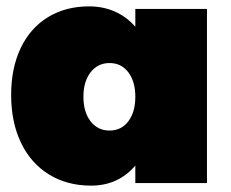

<svg xmlns="http://www.w3.org/2000/svg" viewBox="-20 -575 725 603"><path d="M630 -547V0H405V-55Q351 8 266 8Q191 8 134 -27Q77 -62 46 -126.5Q15 -191 15 -277Q15 -361 45 -424Q75 -487 130.5 -521Q186 -555 260 -555Q304 -555 341 -538.5Q378 -522 405 -491V-547ZM405 -271Q405 -319 383 -348Q361 -377 324 -377Q287 -377 264.5 -348Q242 -319 242 -271Q242 -223 264.5 -194Q287 -165 324 -165Q361 -165 383 -194Q405 -223 405 -271Z"/></svg>

Font: TypoPRO Montserrat Alternates
Style: Regular
Weight: 900
Designer: Julieta Ulanovsky
Foundry: Julieta Ulanovsky
Version: Version 6.001